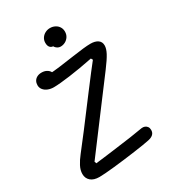

<svg xmlns="http://www.w3.org/2000/svg" viewBox="-225 -1064 1069 1192"><g transform="rotate(-30 310.0 -468.5)"><path d="M47 -60Q47 -87.2 61.8 -115.5Q76.5 -143.8 99.3 -172.5Q163.8 -253.8 330.8 -476.3Q425 -600.8 458.5 -642.2L451.2 -655Q358 -636.3 281.1 -625.9Q204.2 -615.5 163.8 -615.2Q142 -615.2 123.2 -622.5Q104.3 -629.8 92.8 -643.9Q81.2 -658 81.2 -676.8Q81.2 -692.8 88.3 -705.5Q95.5 -718.2 109.2 -725.4Q122.8 -732.7 141.7 -732.7Q161.3 -732.7 175.9 -725.2Q190.5 -717.7 198.3 -705.1Q206.2 -692.5 206.2 -678L178.7 -700.3Q213.3 -702 259.2 -707.9Q305 -713.8 363.2 -722.3Q409.7 -729 441.3 -732.5Q473 -736 494.7 -736Q527.2 -736 546.8 -722.6Q566.3 -709.2 566.3 -682.7Q566.3 -660 550.2 -629.5Q534 -599 495.8 -548.2Q472.2 -516.8 442.3 -477.1Q412.5 -437.3 378.5 -392.3Q254.8 -228 150.7 -88.8L155.5 -74.8Q185.2 -78.3 217.4 -82.3Q249.7 -86.3 283 -90.7Q437.3 -110.3 507.8 -123.2Q520 -124.8 530.6 -120.7Q541.2 -116.5 547.6 -107.2Q554 -98 554 -84Q554 -64.7 541.8 -53.1Q529.7 -41.5 506.7 -36.7Q474.2 -29.7 395.2 -18.6Q316.2 -7.5 239.7 0.7Q163.2 8.8 130.8 8.8Q90.2 8.8 68.6 -10.1Q47 -29 47 -60ZM280.5 -882.5 300.3 -839.5Q280.2 -834 267.5 -845Q254.8 -856 254.8 -880.2Q254.8 -899.3 264.7 -914.2Q274.5 -929.2 290.8 -937.6Q307 -946 325.3 -946Q344.2 -946 360.4 -937.9Q376.7 -929.8 386.2 -914.9Q395.8 -900 395.8 -880.5Q395.8 -860.2 385.8 -844.8Q375.8 -829.3 360 -821Q344.2 -812.7 327.2 -812.7Q312.8 -812.7 300.4 -821.8Q288 -830.8 282.4 -846.9Q276.8 -863 280.5 -882.5Z"/></g></svg>

Font: Monaspace Radon Var
Style: Regular
Weight: 400
Designer: Riley Cran and the Lettermatic Team
Version: Version 1.000 (Monaspace Radon Var)